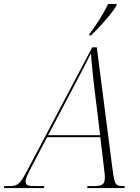

<svg xmlns="http://www.w3.org/2000/svg" viewBox="-80 -954 710 974"><path d="M-60 0 -58 -10H-33Q-11 -10 2.5 -15.5Q16 -21 30 -41Q44 -61 67 -106L388 -714H411L491 -94Q496 -56 501 -38Q506 -20 515 -15Q524 -10 541 -10H553L551 0H362L364 -10H396Q429 -10 440.5 -19Q452 -28 452 -55Q452 -65 450.5 -77.5Q449 -90 448 -98L429 -258H159L77 -102Q67 -83 58.5 -64.5Q50 -46 50 -34Q50 -18 61 -14Q72 -10 102 -10H145L143 0ZM289 -505 164 -268H428L402 -481Q398 -510 394 -548Q390 -586 386.5 -622Q383 -658 381 -683Q369 -659 357.5 -636.5Q346 -614 330 -583.5Q314 -553 289 -505ZM374 -782Q399 -814 424 -854Q449 -894 469 -934H512L511 -926Q498 -904 476 -877Q454 -850 429 -822.5Q404 -795 381 -774H373Z"/></svg>

Font: Noto Serif Display SemiCondensed ExtraLight
Style: Italic
Weight: 200
Width: 4
Italic angle: -12°
Designer: Monotype Design Team
Foundry: Monotype Imaging Inc.
Version: Version 2.009